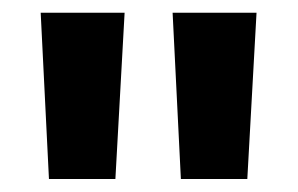

<svg xmlns="http://www.w3.org/2000/svg" viewBox="-20 -680 468 302"><path d="M161.5 -398.5H57L44 -660H176ZM369 -398.5H264.5L251.5 -660H383.5Z"/></svg>

Font: AnekLatin_SemiExpandedSemiBold
Style: Regular
Weight: 600
Width: 6
Designer: Yesha Goshar
Foundry: Ek Type
Version: Version 1.003